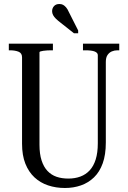

<svg xmlns="http://www.w3.org/2000/svg" viewBox="-20 -928 639 958"><path d="M177 -206Q177 -160 187.5 -127.5Q198 -95 217 -75Q236 -55 262 -46Q288 -37 321 -37Q354 -37 381 -47Q408 -57 427.5 -78Q447 -99 457.5 -132.5Q468 -166 468 -213V-653Q468 -659 464 -663.5Q460 -668 452.5 -671Q445 -674 433.5 -675.5Q422 -677 409 -677H394V-710H575V-677H566Q551 -677 538 -671.5Q525 -666 516.5 -653.5Q508 -641 508 -619V-217Q508 -156 492.5 -113Q477 -70 449 -43Q421 -16 384 -3Q347 10 304 10Q259 10 220 -3Q181 -16 152 -43Q123 -70 106.5 -111.5Q90 -153 90 -211V-642Q90 -663 72.5 -670Q55 -677 30 -677H24V-710H244V-677H236Q227 -677 216 -676.5Q205 -676 196 -674.5Q187 -673 182 -671.5Q177 -670 177 -667ZM323 -869Q317 -883 309.5 -891.5Q302 -900 294.5 -904Q287 -908 276 -908Q259 -908 249.5 -897.5Q240 -887 240 -872Q240 -862 245 -852.5Q250 -843 259.5 -834Q269 -825 282 -815L349 -762H370V-776Z"/></svg>

Font: Roboto Serif 120pt ExtraCondensed
Style: Regular
Weight: 400
Width: 2
Designer: Greg Gazdowicz
Foundry: Commercial Type
Version: Version 1.008